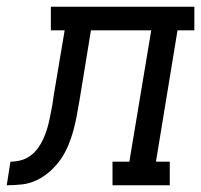

<svg xmlns="http://www.w3.org/2000/svg" viewBox="-76 -550 597 570"><path d="M-56 0 -45 -70Q-30 -70 -14.5 -74Q1 -78 14 -87.5Q27 -97 36.5 -110Q46 -123 52.5 -137.5Q59 -152 63.5 -166.5Q68 -181 71 -196Q74 -211 77 -226Q80 -241 82 -256Q82 -258 82.5 -260Q83 -262 83 -264L116 -460H75V-530H501V-460H451L387 -70H428V0H258V-70H308L373 -460H194L160 -252Q156 -230 152 -207.5Q148 -185 142 -163Q136 -141 127 -119Q118 -97 104.5 -77.5Q91 -58 72.5 -41.5Q54 -25 33 -15Q12 -5 -11 -2.5Q-34 0 -56 0Z"/></svg>

Font: Iosevka Slab Oblique
Style: Regular
Weight: 400
Italic angle: -9°
Monospace: yes
Designer: Belleve Invis
Foundry: Belleve Invis
Version: Version 11.1.1; ttfautohint (v1.8.3)